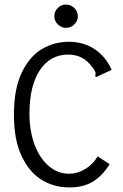

<svg xmlns="http://www.w3.org/2000/svg" viewBox="-20 -811 540 841"><path d="M41 -308Q41 -423 76 -494.5Q111 -566 165 -597Q219 -628 281 -628Q347 -628 395.5 -595Q444 -562 469 -505L409 -477L400 -473L397 -480L399 -488Q399 -498 385 -516Q362 -547 336 -559.5Q310 -572 279 -572Q200 -572 154.5 -503.5Q109 -435 109 -313Q109 -236 132 -176Q155 -116 194.5 -83Q234 -50 282 -50Q319 -50 353 -70.5Q387 -91 408 -126L460 -92Q429 -41 387 -15.5Q345 10 285 10Q215 10 160.5 -24.5Q106 -59 73.5 -130Q41 -201 41 -308ZM218 -740Q218 -761 233 -776Q248 -791 269 -791Q290 -791 305.5 -776Q321 -761 321 -740Q321 -719 305.5 -704Q290 -689 269 -689Q249 -689 233.5 -704Q218 -719 218 -740Z"/></svg>

Font: Vazir Code FD
Style: Code-FD
Weight: 400
Foundry: DejaVu fonts team - Redesigned by Saber Rastikerdar
Version: Version 1.1.2